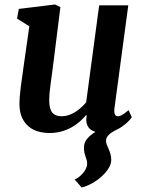

<svg xmlns="http://www.w3.org/2000/svg" viewBox="-20 -588 649 863"><path d="M67.4 -119.1Q67.4 -135.7 69.1 -156.5Q70.8 -177.2 73.7 -199.7Q76.7 -222.2 80.1 -245.6Q83.5 -269 86.4 -291.5L111.8 -469.7L56.6 -504.4L64.5 -547.9L227.1 -567.9L251.5 -556.2L217.8 -287.6Q212.4 -243.7 206.8 -205.3Q201.2 -167 201.2 -138.7Q201.2 -117.7 204.8 -103.5Q208.5 -89.4 215.8 -81.1Q223.1 -72.8 233.6 -69.1Q244.1 -65.4 257.8 -65.4Q273.4 -65.4 288.8 -70.6Q304.2 -75.7 318.1 -84.5Q332 -93.3 344.5 -104.5Q356.9 -115.7 367.2 -127.9L425.8 -564H556.6L494.6 -102.5Q489.7 -65.4 510.3 -65.4Q514.2 -65.4 518.3 -66.7Q522.5 -67.9 527.8 -70.8Q533.2 -73.7 540.5 -79.1Q547.9 -84.5 558.1 -92.8L572.3 -61Q569.8 -57.1 563.7 -49.8Q557.6 -42.5 548.1 -34.2Q538.6 -25.9 526.1 -17.3Q513.7 -8.8 499 -2.4Q491.7 1.5 484.1 6.1Q476.6 10.7 470.5 16.6Q464.4 22.5 460.4 29.3Q456.5 36.1 456.5 44.9Q456.5 53.7 460.2 62.7Q463.9 71.8 468.3 81.8Q472.7 91.8 476.3 103.8Q480 115.7 480 130.4Q480 149.9 467.3 169.7Q454.6 189.5 435.1 206.8Q415.5 224.1 392.1 236.8Q368.7 249.5 347.2 254.9L315.4 218.8Q324.7 215.3 334.5 207.8Q344.2 200.2 352.5 190.7Q360.8 181.2 366.2 170.2Q371.6 159.2 371.6 147.9Q371.6 138.2 369.4 130.9Q367.2 123.5 364.5 116Q361.8 108.4 359.6 98.9Q357.4 89.4 357.4 75.7Q357.4 52.2 372.3 34.9Q387.2 17.6 409.2 4.9Q383.8 -2.4 374 -21.7Q364.3 -41 369.6 -68.4L367.7 -71.3Q355 -56.2 338.6 -41.7Q322.3 -27.3 302 -15.9Q281.7 -4.4 256.8 2.7Q231.9 9.8 202.1 9.8Q177.2 9.8 153.3 3.4Q129.4 -2.9 110.4 -18.1Q91.3 -33.2 79.6 -57.9Q67.9 -82.5 67.4 -119.1Z"/></svg>

Font: Merriweather Bold
Style: Italic
Weight: 700
Italic angle: -7°
Designer: Eben Sorkin ( eben@eyebytes.com )
Foundry: Eben Sorkin ( eben@eyebytes.com )
Version: Version 1.5; ttfautohint (v0.97) -l 13 -r 13 -G 200 -x 24 -f